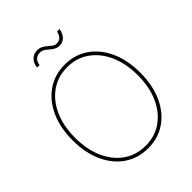

<svg xmlns="http://www.w3.org/2000/svg" viewBox="-255 -1061 1208 1208"><g transform="rotate(-45 349.0 -456.5)"><path d="M349.6 8.3Q259.8 8.3 191.7 -38.6Q123.5 -85.4 85.7 -169.2Q47.9 -252.9 47.9 -363.3Q47.9 -474.6 85.9 -558.3Q124 -642.1 191.9 -689Q259.8 -735.8 349.6 -735.8Q439 -735.8 506.8 -689Q574.7 -642.1 612.5 -558.3Q650.4 -474.6 650.4 -363.3Q650.4 -252.4 612.5 -168.7Q574.7 -85 506.8 -38.3Q439 8.3 349.6 8.3ZM349.6 -14.2Q432.1 -14.2 494.9 -58.1Q557.6 -102.1 592.8 -180.7Q627.9 -259.3 627.9 -363.3Q627.9 -467.8 592.8 -546.4Q557.6 -625 494.9 -669.2Q432.1 -713.4 349.6 -713.4Q267.1 -713.4 204.1 -669.7Q141.1 -626 105.7 -547.4Q70.3 -468.8 70.3 -363.3Q70.3 -259.8 105.2 -181.2Q140.1 -102.5 203.1 -58.3Q266.1 -14.2 349.6 -14.2ZM412.6 -842.3Q392.1 -842.3 377 -851.1Q361.8 -859.9 349.1 -871.1Q336.4 -882.3 323.2 -891.1Q310.1 -899.9 293 -899.9Q269 -899.9 253.9 -885.5Q238.8 -871.1 236.3 -845.7H213.9Q216.8 -878.9 237.3 -900.6Q257.8 -922.4 289.1 -922.4Q312 -922.4 327.9 -913.6Q343.8 -904.8 356.4 -893.6Q369.1 -882.3 381.3 -873.5Q393.6 -864.7 408.7 -864.7Q429.7 -864.7 443.1 -877Q456.5 -889.2 462.4 -917H485.4Q479.5 -882.3 460 -862.3Q440.4 -842.3 412.6 -842.3Z"/></g></svg>

Font: Inter 28pt Thin
Style: Regular
Weight: 250
Designer: Rasmus Andersson
Foundry: rsms
Version: Version 4.001;git-66647c0bb